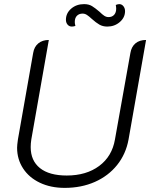

<svg xmlns="http://www.w3.org/2000/svg" viewBox="-20 -903 729 932"><path d="M63 -186Q63 -198 67 -226L141 -646Q146 -676 166 -692.5Q186 -709 217 -709L132 -226Q129 -207 129 -189Q129 -123 174 -87Q219 -51 304 -51Q399 -51 461.5 -97.5Q524 -144 538 -226L613 -646Q618 -676 637.5 -692.5Q657 -709 689 -709L604 -226Q591 -155 548.5 -102Q506 -49 440.5 -20Q375 9 294 9Q226 9 173.5 -16Q121 -41 92 -85.5Q63 -130 63 -186ZM300 -807Q300 -839 325.5 -861Q351 -883 388 -883Q411 -883 426.5 -873.5Q442 -864 463 -846Q476 -833 486 -826.5Q496 -820 507 -820Q524 -820 534 -831Q544 -842 544 -861Q544 -869 542 -879Q552 -883 559 -883Q571 -883 579 -873Q587 -863 587 -849Q587 -818 561.5 -796Q536 -774 501 -774Q479 -774 462.5 -783.5Q446 -793 426 -811Q412 -824 402 -830.5Q392 -837 381 -837Q364 -837 353.5 -826.5Q343 -816 343 -796Q343 -789 346 -777Q336 -774 329 -774Q316 -774 308 -783.5Q300 -793 300 -807Z"/></svg>

Font: K2D ExtraLight
Style: Italic
Weight: 275
Italic angle: -10°
Designer: Katatrad Aksorn Co.,Ltd.
Foundry: Cadson Demak Co.,Ltd.
Version: Version 1.000; ttfautohint (v1.6)